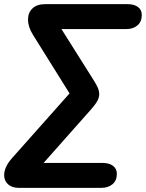

<svg xmlns="http://www.w3.org/2000/svg" viewBox="-42 -725 703 925"><path d="M-22 119Q-22 81 14 39L293 -275L117 -557Q93 -595 93 -631Q93 -664 114.5 -684.5Q136 -705 175 -705H572Q604 -705 622.5 -691.5Q641 -678 641 -653Q641 -620 620 -602.5Q599 -585 567 -585H254L409 -339Q423 -317 429.5 -301.5Q436 -286 436 -271Q436 -255 426.5 -238Q417 -221 395 -196L168 60H453Q484 60 502.5 74Q521 88 521 112Q521 145 500 162.5Q479 180 446 180H48Q16 180 -3 163Q-22 146 -22 119Z"/></svg>

Font: SN Pro Bold
Style: Bold Italic
Weight: 700
Italic angle: -9°
Designer: Tobias Whetton
Foundry: Supernotes
Version: Version 1.003